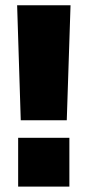

<svg xmlns="http://www.w3.org/2000/svg" viewBox="-20 -694 326 714"><path d="M57.2 -246.7 43.7 -674.5H242.3L228.3 -246.7ZM47.5 0V-181.5H238V0Z"/></svg>

Font: TitilliumWeb ExtraLight
Style: Regular
Weight: 400
Designer: Mohamed Gaber, Accademia di Belle Arti di Urbino and others
Foundry: Kief Type Foundry, Accademia di Belle Arti di Urbino and others
Version: Version 3.000; ttfautohint (v1.8.2)